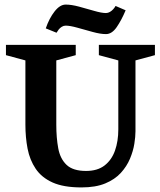

<svg xmlns="http://www.w3.org/2000/svg" viewBox="-20 -810 701 839"><path d="M336 9Q258 9 210 -12.5Q162 -34 136 -72.5Q110 -111 100.5 -160.5Q91 -210 91 -265V-546L6 -569V-614H311V-569L226 -546V-265Q226 -208 234.5 -162Q243 -116 271 -89.5Q299 -63 356 -63Q406 -63 437 -87Q468 -111 482.5 -152Q497 -193 497 -245V-546L412 -569V-614H657V-569L572 -546V-236Q572 -213 567 -181.5Q562 -150 548 -116.5Q534 -83 508 -54.5Q482 -26 440 -8.5Q398 9 336 9ZM443 -661Q419 -661 384.5 -670.5Q350 -680 318 -689Q286 -698 267 -698Q258 -698 250 -693Q242 -688 236.5 -681Q231 -674 227 -667L180 -686Q195 -730 218.5 -760Q242 -790 267 -790Q292 -790 325.5 -781Q359 -772 391.5 -762.5Q424 -753 443 -753Q452 -753 460.5 -758Q469 -763 475.5 -770.5Q482 -778 485 -784L529 -765Q511 -722 490 -691.5Q469 -661 443 -661Z"/></svg>

Font: Manuale
Style: Bold
Weight: 700
Version: Version 1.002